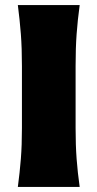

<svg xmlns="http://www.w3.org/2000/svg" viewBox="-20 -733 382 753"><path d="M50 0Q57.5 -56.5 61.8 -109.8Q66 -163 66 -230.5V-474Q66 -544.5 61.8 -599.5Q57.5 -654.5 50 -713H292.5Q284.5 -654.5 280.5 -599.5Q276.5 -544.5 276.5 -474V-230.5Q276.5 -163 280.5 -109.8Q284.5 -56.5 292.5 0Z"/></svg>

Font: Commissioner Flair ExtraBold
Style: Regular
Weight: 800
Designer: Kostas Bartsokas
Foundry: Kostas Bartsokas
Version: Version 1.000; ttfautohint (v1.8.3)